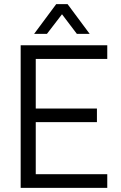

<svg xmlns="http://www.w3.org/2000/svg" viewBox="-20 -909 587 929"><path d="M153 -624V-384H449V-318H153V-66H499V0H80V-690H499V-624ZM252 -889H307L414 -745H352L280 -840L207 -745H145Z"/></svg>

Font: D-DIN
Style: Regular
Weight: 400
Designer: Charles Nix
Foundry: Datto Inc.
Version: Version 1.00